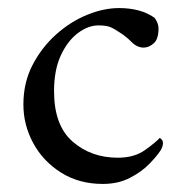

<svg xmlns="http://www.w3.org/2000/svg" viewBox="-20 -448 453 476"><path d="M373 -377Q373 -351 361 -340.5Q349 -330 336 -330Q320 -330 306 -344Q292 -358 279 -366Q263 -377 253 -381Q243 -385 224 -385Q198 -385 172.5 -365.5Q147 -346 130.5 -310Q114 -274 114 -222Q114 -137 160 -97Q206 -57 272 -57Q313 -57 339.5 -76Q366 -95 376 -106Q377 -106 380.5 -102.5Q384 -99 384 -93Q384 -85 378 -75Q369 -61 350 -41.5Q331 -22 302 -7Q273 8 235 8Q176 8 131.5 -20Q87 -48 62.5 -93Q38 -138 38 -189Q38 -243 60.5 -286.5Q83 -330 118.5 -362Q154 -394 195.5 -411Q237 -428 275 -428Q329 -428 363 -404Q366 -401 369.5 -393Q373 -385 373 -377Z"/></svg>

Font: Amiri Quran
Style: Regular
Weight: 400
Designer: Khaled Hosny
Version: Version 0.117